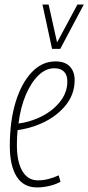

<svg xmlns="http://www.w3.org/2000/svg" viewBox="-20 -811 387 841"><path d="M245 -15Q224 -3 196 3.5Q168 10 142 10Q83 10 53 -37.5Q23 -85 23 -172Q23 -281 48.5 -364Q74 -447 119 -494.5Q164 -542 223 -542Q265 -542 286 -519.5Q307 -497 307 -460Q307 -395 263 -344Q219 -293 148 -265Q126 -256 102.5 -250Q79 -244 57 -241Q54 -209 54 -176Q54 -102 78 -61.5Q102 -21 146 -21Q190 -21 237 -43ZM218 -512Q181 -512 149 -481.5Q117 -451 93.5 -396.5Q70 -342 61 -270Q102 -275 145 -293Q203 -318 239 -360.5Q275 -403 275 -454Q275 -483 260 -497.5Q245 -512 218 -512ZM347 -791 244 -597H208L166 -791H193L230 -625L319 -791Z"/></svg>

Font: Georama Condensed ExtraLight
Style: Italic
Weight: 200
Width: 3
Italic angle: -9°
Designer: Jean-Baptiste Levee
Foundry: Production Type
Version: Version 1.000